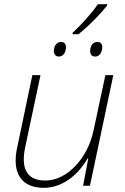

<svg xmlns="http://www.w3.org/2000/svg" viewBox="-20 -890 598 920"><path d="M328 -733V-726H356C408 -768 459 -820 493 -863V-870H449C420 -827 371 -773 328 -733ZM262 -619C285 -619 296 -642 296 -664C296 -678 289 -689 272 -689C248 -689 238 -664 238 -645C238 -630 247 -619 262 -619ZM436 -619C458 -619 470 -642 470 -664C470 -678 463 -689 446 -689C421 -689 412 -664 412 -645C412 -630 420 -619 436 -619ZM190 10C293 10 366 -71 400 -131H403L378 0H411L523 -530H485L428 -264C400 -130 300 -25 198 -25C131 -25 94 -57 94 -126C94 -143 96 -163 101 -186L174 -530H135L64 -191C58 -166 55 -142 55 -121C55 -35 104 10 190 10Z"/></svg>

Font: Noto Sans ExtraLight
Style: Italic
Weight: 200
Italic angle: -12°
Designer: Monotype Design Team
Foundry: Monotype Imaging Inc.
Version: Version 2.013